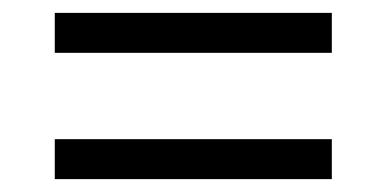

<svg xmlns="http://www.w3.org/2000/svg" viewBox="-20 -506 599 298"><path d="M65 -424H495V-486H65ZM65 -228H495V-290H65Z"/></svg>

Font: Noto Serif Malayalam Medium
Style: Regular
Weight: 500
Designer: Indian type Foundry, Jelle Bosma, Monotype Design Team
Foundry: Monotype Imaging Inc.
Version: Version 2.104